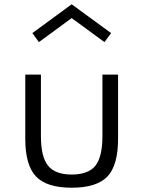

<svg xmlns="http://www.w3.org/2000/svg" viewBox="-20 -860 670 896"><path d="M314.5 -775.5 467.5 -663.5 498.5 -705.5 314.5 -840 131 -705.5 161.5 -663.5ZM314.5 16C392.5 16 448 -1.5 481.5 -36.5C514.5 -71.5 531 -130 531 -212V-512H458V-225C458 -160.5 447 -114.5 425.5 -87C403.5 -59.5 366.5 -45.5 314.5 -45.5C263 -45.5 226 -59.5 204 -87C182 -114.5 171 -160.5 171 -225V-512H98V-212C98 -130 114.5 -71.5 148 -36.5C181.5 -1.5 237 16 314.5 16Z"/></svg>

Font: Spartan
Style: Regular
Weight: 400
Designer: Matt Bailey, Mirko Velimirovic
Foundry: Matt Bailey
Version: Version 1.003